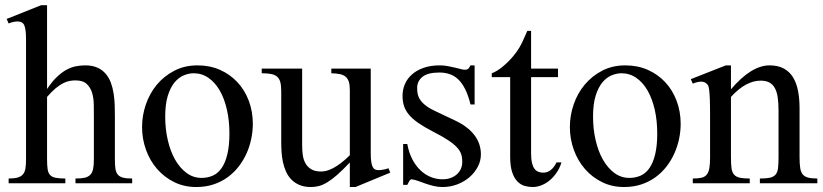

<svg xmlns="http://www.w3.org/2000/svg" viewBox="-20 -715 3210 749"><path d="M274.4 0V-18.6Q295.9 -18.6 309.6 -21.5Q323.2 -24.4 331.5 -32.5Q339.8 -40.5 343 -54.9Q346.2 -69.3 346.2 -91.8V-258.8Q346.2 -280.8 345.9 -305.7Q345.7 -330.6 339.6 -351.8Q333.5 -373 318.6 -387.2Q303.7 -401.4 274.4 -401.4Q263.2 -401.4 251.2 -399.2Q239.3 -397 225.8 -390.1Q212.4 -383.3 197 -370.6Q181.6 -357.9 163.6 -336.9V-91.8Q163.6 -69.3 165.8 -54.9Q168 -40.5 175.3 -32.5Q182.6 -24.4 196.8 -21.5Q210.9 -18.6 234.9 -18.6V0H13.7V-18.6Q35.6 -18.6 49.1 -22.5Q62.5 -26.4 69.6 -34.9Q76.7 -43.5 79.1 -57.4Q81.5 -71.3 81.5 -91.8V-564Q81.5 -599.1 75.2 -615.2Q68.8 -631.3 48.8 -631.3Q42.5 -631.3 33.4 -629.6Q24.4 -627.9 13.7 -623.5L5.9 -641.1L140.6 -694.8H163.6V-367.7Q183.1 -397 202.1 -415Q221.2 -433.1 239.7 -443.1Q258.3 -453.1 276.4 -456.5Q294.4 -460 312 -460Q340.3 -460 359.9 -451.2Q379.4 -442.4 392.3 -427.2Q405.3 -412.1 412.6 -392.1Q419.9 -372.1 423.3 -349.9Q426.8 -327.6 427.5 -304.2Q428.2 -280.8 428.2 -258.8V-91.8Q428.2 -70.3 430.4 -56.2Q432.6 -42 439.7 -33.7Q446.8 -25.4 460 -22Q473.1 -18.6 495.6 -18.6V0Z M966.3 -231.9Q966.3 -203.1 960.2 -173.6Q954.1 -144 941.9 -116.7Q929.7 -89.4 911.1 -65.4Q892.6 -41.5 868.2 -23.7Q843.8 -5.9 813 4.4Q782.2 14.6 745.6 14.6Q698.7 14.6 659.9 -4.4Q621.1 -23.4 593 -55.7Q564.9 -87.9 549.6 -130.4Q534.2 -172.9 534.2 -219.2Q534.2 -264.6 549.1 -307.9Q564 -351.1 592 -384.8Q620.1 -418.5 660.2 -439.2Q700.2 -460 750.5 -460Q798.8 -460 838.4 -442.4Q877.9 -424.8 906.5 -394Q935.1 -363.3 950.7 -321.5Q966.3 -279.8 966.3 -231.9ZM875 -194.3Q875 -244.1 865.2 -287.1Q855.5 -330.1 837.4 -361.6Q819.3 -393.1 793.5 -411.1Q767.6 -429.2 735.4 -429.2Q716.3 -429.2 696.5 -420.9Q676.8 -412.6 660.6 -393.1Q644.5 -373.5 634.5 -341.1Q624.5 -308.6 624.5 -259.8Q624.5 -211.9 634.5 -168.5Q644.5 -125 663.1 -92.3Q681.6 -59.6 707.8 -40.3Q733.9 -21 766.1 -21Q790.5 -21 810.5 -30Q830.6 -39.1 844.7 -59.6Q858.9 -80.1 866.9 -113.3Q875 -146.5 875 -194.3Z M1366.7 14.6H1344.7V-81.1Q1316.4 -51.3 1295.2 -32.7Q1273.9 -14.2 1256.6 -3.7Q1239.3 6.8 1224.1 10.7Q1209 14.6 1192.9 14.6Q1167 14.6 1148.2 6.6Q1129.4 -1.5 1116.5 -14.9Q1103.5 -28.3 1095.7 -45.9Q1087.9 -63.5 1083.7 -82.8Q1079.6 -102.1 1078.4 -122.1Q1077.1 -142.1 1077.1 -159.7V-359.9Q1077.1 -381.8 1073.2 -395.5Q1069.3 -409.2 1060.3 -416.5Q1051.3 -423.8 1036.6 -426.5Q1022 -429.2 1001 -429.2V-447.3H1158.7V-147.9Q1158.7 -128.9 1161.1 -110.6Q1163.6 -92.3 1171.6 -77.9Q1179.7 -63.5 1194.3 -54.7Q1209 -45.9 1232.9 -45.9Q1242.7 -45.9 1254.2 -48.8Q1265.6 -51.8 1279.5 -59.1Q1293.5 -66.4 1309.6 -78.6Q1325.7 -90.8 1344.7 -109.4V-363.8Q1344.7 -384.3 1340.6 -396.7Q1336.4 -409.2 1327.6 -416.3Q1318.8 -423.3 1305.2 -426Q1291.5 -428.7 1272.5 -429.2V-447.3H1426.3V-118.7Q1426.3 -98.6 1428 -85.7Q1429.7 -72.8 1433.3 -64.9Q1437 -57.1 1442.9 -54.2Q1448.7 -51.3 1456.5 -51.3Q1463.4 -51.3 1474.1 -53Q1484.9 -54.7 1495.6 -58.6L1502.4 -41.5Z M1856 -112.8Q1856 -87.4 1843.8 -64.2Q1831.5 -41 1811 -23.4Q1790.5 -5.9 1763.4 4.4Q1736.3 14.6 1706.5 14.6Q1688.5 14.6 1671.6 10.5Q1654.8 6.3 1639.4 1Q1624 -4.4 1610.6 -9.3Q1597.2 -14.2 1585.9 -15.6Q1580.6 -15.6 1576.2 -7.8Q1571.8 0 1568.8 6.3H1552.7V-153.3H1568.8Q1575.2 -119.1 1588.6 -93.5Q1602.1 -67.9 1620.4 -50.5Q1638.7 -33.2 1660.6 -24.4Q1682.6 -15.6 1706.5 -15.6Q1724.6 -15.6 1738.8 -21Q1752.9 -26.4 1762.7 -35.4Q1772.5 -44.4 1777.8 -56.4Q1783.2 -68.4 1783.2 -81.5Q1783.7 -98.1 1779.5 -112.1Q1775.4 -126 1763.2 -139.4Q1751 -152.8 1728.8 -167.7Q1706.5 -182.6 1669.9 -201.2Q1634.3 -219.7 1611.1 -235.8Q1587.9 -252 1574.5 -268.6Q1561 -285.2 1555.7 -302.7Q1550.3 -320.3 1550.3 -340.8Q1550.3 -365.7 1559.8 -387.5Q1569.3 -409.2 1587.9 -425.3Q1606.4 -441.4 1633.5 -450.7Q1660.6 -460 1695.8 -460Q1710.9 -460 1725.8 -457.3Q1740.7 -454.6 1753.9 -451.4Q1767.1 -448.2 1777.3 -445.6Q1787.6 -442.9 1793.5 -442.9Q1800.3 -442.9 1804.9 -445.6Q1809.6 -448.2 1815.4 -460H1831.5V-307.6H1815.4Q1806.6 -343.8 1794.4 -367.7Q1782.2 -391.6 1767.1 -405.8Q1752 -419.9 1733.6 -426Q1715.3 -432.1 1694.3 -432.1Q1649.4 -432.1 1628.7 -415.8Q1607.9 -399.4 1607.4 -373.5Q1606.9 -360.4 1609.6 -347.9Q1612.3 -335.4 1620.4 -324Q1628.4 -312.5 1642.8 -301.8Q1657.2 -291 1680.7 -280.3L1752.9 -246.1Q1803.7 -222.7 1829.8 -189Q1856 -155.3 1856 -112.8Z M2170.4 -81.5Q2162.6 -56.6 2149.4 -38.6Q2136.2 -20.5 2121.1 -8.8Q2106 2.9 2089.6 8.8Q2073.2 14.6 2058.6 14.6Q2042.5 14.6 2026.9 10.3Q2011.2 5.9 1998.5 -7.1Q1985.8 -20 1978 -43.2Q1970.2 -66.4 1970.2 -104V-414.1H1898.4V-429.2Q1918.5 -436.5 1940.7 -454.8Q1962.9 -473.1 1981.9 -495.6Q1988.8 -503.9 1994.1 -511.2Q1999.5 -518.6 2005.9 -529.1Q2012.2 -539.6 2019.5 -555.2Q2026.9 -570.8 2037.1 -594.7H2051.8V-447.3H2156.7V-414.1H2051.8V-115.7Q2051.8 -93.8 2055.2 -79.6Q2058.6 -65.4 2064.7 -57.1Q2070.8 -48.8 2078.9 -45.4Q2086.9 -42 2096.2 -41.5Q2114.3 -40.5 2128.2 -51.5Q2142.1 -62.5 2150.9 -81.5Z M2635.3 -231.9Q2635.3 -203.1 2629.2 -173.6Q2623 -144 2610.8 -116.7Q2598.6 -89.4 2580.1 -65.4Q2561.5 -41.5 2537.1 -23.7Q2512.7 -5.9 2481.9 4.4Q2451.2 14.6 2414.6 14.6Q2367.7 14.6 2328.9 -4.4Q2290 -23.4 2262 -55.7Q2233.9 -87.9 2218.5 -130.4Q2203.1 -172.9 2203.1 -219.2Q2203.1 -264.6 2218 -307.9Q2232.9 -351.1 2261 -384.8Q2289.1 -418.5 2329.1 -439.2Q2369.1 -460 2419.4 -460Q2467.8 -460 2507.3 -442.4Q2546.9 -424.8 2575.4 -394Q2604 -363.3 2619.6 -321.5Q2635.3 -279.8 2635.3 -231.9ZM2543.9 -194.3Q2543.9 -244.1 2534.2 -287.1Q2524.4 -330.1 2506.3 -361.6Q2488.3 -393.1 2462.4 -411.1Q2436.5 -429.2 2404.3 -429.2Q2385.3 -429.2 2365.5 -420.9Q2345.7 -412.6 2329.6 -393.1Q2313.5 -373.5 2303.5 -341.1Q2293.5 -308.6 2293.5 -259.8Q2293.5 -211.9 2303.5 -168.5Q2313.5 -125 2332 -92.3Q2350.6 -59.6 2376.7 -40.3Q2402.8 -21 2435.1 -21Q2459.5 -21 2479.5 -30Q2499.5 -39.1 2513.7 -59.6Q2527.8 -80.1 2535.9 -113.3Q2543.9 -146.5 2543.9 -194.3Z M2944.3 0V-18.6Q2969.2 -18.6 2983.6 -21.7Q2998 -24.9 3005.6 -33.9Q3013.2 -43 3015.1 -59.1Q3017.1 -75.2 3017.1 -101.1V-283.7Q3017.1 -314 3013.7 -336.2Q3010.3 -358.4 3002 -372.6Q2993.7 -386.7 2980.5 -393.6Q2967.3 -400.4 2947.3 -400.4Q2918.9 -400.4 2889.9 -384.8Q2860.8 -369.1 2831.5 -336.9V-101.1Q2831.5 -74.7 2833.7 -58.6Q2835.9 -42.5 2843.8 -33.7Q2851.6 -24.9 2866 -21.7Q2880.4 -18.6 2904.8 -18.6V0H2682.6V-18.6Q2703.6 -18.6 2716.8 -21.7Q2730 -24.9 2737.3 -34.2Q2744.6 -43.5 2747.3 -59.6Q2750 -75.7 2750 -101.1V-267.6Q2750 -307.6 2749 -330.6Q2748 -353.5 2746.3 -365.7Q2744.6 -377.9 2741.9 -382.3Q2739.3 -386.7 2735.4 -389.6Q2719.2 -403.8 2682.6 -388.7L2674.8 -406.2L2811.5 -460H2831.5V-366.7Q2911.1 -460 2981.9 -460Q3014.6 -460 3037.1 -448Q3059.6 -436 3073.2 -414.1Q3086.9 -392.1 3093 -361.3Q3099.1 -330.6 3099.1 -293V-101.1Q3099.1 -76.2 3101.6 -60.1Q3104 -43.9 3111.3 -34.9Q3118.7 -25.9 3132.3 -22.2Q3146 -18.6 3168.5 -18.6V0Z"/></svg>

Font: Doulos SIL CyrE
Style: Regular
Weight: 400
Designer: Walt Agee, Victor Gaultney, Peter Martin, Debbi Hosken, Becca Hirsbrunner
Foundry: SIL International
Version: Version 5.000